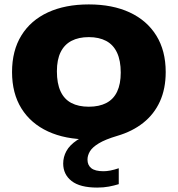

<svg xmlns="http://www.w3.org/2000/svg" viewBox="-20 -623 804 869"><path d="M420 226Q342 226 304 196.2Q266 166.5 266 117Q266 87.5 280.5 60.8Q295 34 329 11.2Q363 -11.5 422 -29L412.5 8H382Q275.5 8 197.5 -28Q119.5 -64 77 -132.2Q34.5 -200.5 34.5 -297Q34.5 -394 76.8 -462.5Q119 -531 197 -567Q275 -603 382 -603Q489 -603 567 -566.8Q645 -530.5 687.5 -462Q730 -393.5 730 -297Q730 -221.5 703.8 -163.8Q677.5 -106 628.2 -67Q579 -28 510.5 -8Q456.5 8 427.2 25.8Q398 43.5 387 62Q376 80.5 376 99.5Q376 124.5 393.2 138.2Q410.5 152 448.5 152Q462.5 152 479.5 148.8Q496.5 145.5 517.5 138.5V210.5Q496.5 217 472.8 221.5Q449 226 420 226ZM382 -140Q429 -140 461.5 -157Q494 -174 510.2 -208.5Q526.5 -243 526.5 -294.5Q526.5 -348.5 509.8 -384.5Q493 -420.5 460.5 -437.8Q428 -455 382 -455Q336 -455 303.8 -438.2Q271.5 -421.5 254.5 -387.2Q237.5 -353 237.5 -300.5Q237.5 -245.5 254 -209.8Q270.5 -174 302.8 -157Q335 -140 382 -140Z"/></svg>

Font: Encode Sans SC SemiExpanded ExtraBold
Style: Regular
Weight: 800
Width: 6
Designer: Multiple Designers
Foundry: Impallari Type
Version: Version 3.002